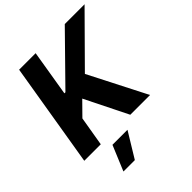

<svg xmlns="http://www.w3.org/2000/svg" viewBox="-258 -879 1264 1264"><g transform="rotate(-45 374.0 -247.0)"><path d="M17.8 0 138.5 -727.3H292.3L239.3 -406.6H248.9L563.6 -727.3H747.9L425.1 -401.6L630.3 0H446.4L297.9 -299L206.3 -206L171.5 0ZM150.2 232.2 223.4 56.8H363.3L256.4 232.2Z"/></g></svg>

Font: Inter P
Style: Bold Italic
Weight: 700
Italic angle: 9.39999°
Designer: Rasmus Andersson
Foundry: rsms
Version: Version 3.018;git-588b23468